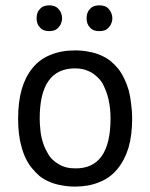

<svg xmlns="http://www.w3.org/2000/svg" viewBox="-20 -688 563 720"><path d="M60.5 -138.7Q66.4 -115.2 76.2 -94.7Q85.9 -74.2 99.6 -57.6Q113.3 -41 128.9 -27.3Q145.5 -14.6 166 -5.9Q186.5 2.9 210 6.8Q234.4 11.7 261.7 11.7Q312.5 11.7 352.5 -4.9Q392.6 -20.5 419.9 -53.7Q447.3 -86.9 461.9 -133.8Q475.6 -181.6 475.6 -244.1Q475.6 -272.5 471.7 -298.8Q468.8 -325.2 462.9 -348.6Q456.1 -372.1 446.3 -392.6Q436.5 -413.1 423.8 -429.7Q410.2 -446.3 393.6 -460Q377 -472.7 356.4 -481.4Q335.9 -490.2 312.5 -494.1Q289.1 -499 261.7 -499Q210 -499 169.9 -482.4Q129.9 -466.8 102.5 -433.6Q75.2 -400.4 61.5 -353.5Q47.9 -305.7 47.9 -243.2Q47.9 -214.8 50.8 -188.5Q53.7 -162.1 60.5 -138.7ZM261.7 -431.6Q279.3 -431.6 294.9 -427.7Q310.5 -422.9 323.2 -416Q335.9 -408.2 345.7 -398.4Q356.4 -388.7 364.3 -376Q371.1 -362.3 377 -347.7Q382.8 -333 386.7 -316.4Q390.6 -298.8 392.6 -281.2Q394.5 -262.7 394.5 -244.1Q394.5 -149.4 361.3 -102.5Q328.1 -55.7 261.7 -56.6Q243.2 -56.6 228.5 -60.5Q212.9 -64.5 200.2 -72.3Q187.5 -79.1 176.8 -89.8Q166 -99.6 159.2 -113.3Q151.4 -126 145.5 -140.6Q139.6 -155.3 135.7 -172.9Q131.8 -189.5 130.9 -207Q128.9 -224.6 128.9 -244.1Q128.9 -337.9 162.1 -384.8Q195.3 -431.6 261.7 -431.6ZM129.9 -585Q136.7 -577.1 145.5 -574.2Q154.3 -571.3 165 -571.3Q174.8 -571.3 183.6 -574.2Q192.4 -577.1 199.2 -585Q206.1 -591.8 209 -600.6Q212.9 -609.4 212.9 -619.1Q212.9 -629.9 209 -638.7Q206.1 -647.5 199.2 -654.3Q192.4 -662.1 183.6 -665Q174.8 -668 165 -668Q154.3 -668 145.5 -665Q136.7 -662.1 129.9 -654.3Q123 -647.5 120.1 -638.7Q117.2 -629.9 117.2 -619.1Q117.2 -609.4 120.1 -600.6Q123 -591.8 129.9 -585ZM317.4 -585Q324.2 -577.1 333 -574.2Q341.8 -571.3 352.5 -571.3Q363.3 -571.3 372.1 -574.2Q380.9 -577.1 387.7 -585Q394.5 -591.8 397.5 -600.6Q401.4 -609.4 401.4 -619.1Q401.4 -629.9 397.5 -638.7Q394.5 -647.5 387.7 -654.3Q380.9 -662.1 372.1 -665Q363.3 -668 352.5 -668Q341.8 -668 333 -665Q324.2 -662.1 317.4 -654.3Q310.5 -647.5 307.6 -638.7Q304.7 -629.9 304.7 -619.1Q304.7 -609.4 307.6 -600.6Q310.5 -591.8 317.4 -585Z"/></svg>

Font: Aptus Gothic JP
Style: Medium
Weight: 400
Designer: Fuminori Ogawa / Motoya
Version: Version 1